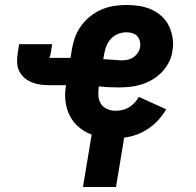

<svg xmlns="http://www.w3.org/2000/svg" viewBox="-20 -548 790 773"><path d="M314 205 349 -6Q320 -17 297 -36.5Q274 -56 260.5 -83Q247 -110 243.5 -141.5Q240 -173 246 -205H180Q161 -205 142.5 -207.5Q124 -210 108 -216.5Q92 -223 78.5 -234.5Q65 -246 57.5 -261.5Q50 -277 49 -295Q48 -313 51 -332L57 -370H190L184 -332Q183 -328 182 -324.5Q181 -321 180 -318V-316H179V-315H264L269 -347Q273 -372 281.5 -396.5Q290 -421 306 -443Q322 -465 343 -482Q364 -499 388.5 -509.5Q413 -520 438 -524Q463 -528 488 -528Q515 -528 541 -524Q567 -520 590 -509.5Q613 -499 631.5 -482Q650 -465 660.5 -442.5Q671 -420 675 -394.5Q679 -369 674 -342Q671 -319 660 -297.5Q649 -276 632 -258Q615 -240 593.5 -227.5Q572 -215 549.5 -208Q527 -201 504 -198.5Q481 -196 458 -196Q438 -196 417.5 -197Q397 -198 378 -200Q375 -182 376 -164Q377 -146 385.5 -131.5Q394 -117 410.5 -109.5Q427 -102 445 -102Q458 -102 472 -105Q486 -108 498.5 -115.5Q511 -123 521.5 -134Q532 -145 539 -158L649 -108Q636 -85 617.5 -65Q599 -45 577 -30Q555 -15 530 -6Q505 3 480 6L447 205ZM470 -305Q482 -305 494 -307.5Q506 -310 517 -317.5Q528 -325 535 -335.5Q542 -346 544 -358Q546 -371 543 -382.5Q540 -394 532.5 -402.5Q525 -411 513 -414.5Q501 -418 489 -418Q472 -418 455.5 -411.5Q439 -405 426.5 -391.5Q414 -378 408 -361.5Q402 -345 399 -329L396 -310Q405 -309 414.5 -308.5Q424 -308 433.5 -307.5Q443 -307 452 -306Q461 -305 470 -305Z"/></svg>

Font: Iosevka Etoile Extrabold
Style: Italic
Weight: 800
Italic angle: -9°
Designer: Belleve Invis
Foundry: Belleve Invis
Version: Version 22.1.2; ttfautohint (v1.8.4)